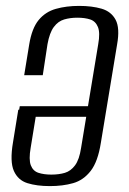

<svg xmlns="http://www.w3.org/2000/svg" viewBox="-20 -619 438 651"><path d="M149 12Q105 12 73 2Q41 -8 27 -39.5Q13 -71 24 -136L42 -247H105L84 -118Q77 -78 84.5 -58.5Q92 -39 110.5 -33Q129 -27 154 -27Q180 -27 200 -33Q220 -39 234.5 -58.5Q249 -78 255 -118L313 -469Q320 -508 312 -527.5Q304 -547 286 -553Q268 -559 242 -559Q218 -559 197.5 -553Q177 -547 162.5 -527.5Q148 -508 141 -469L125 -364H62L79 -468Q88 -523 111 -551Q134 -579 169.5 -589Q205 -599 248 -599Q292 -599 324.5 -589.5Q357 -580 372 -552Q387 -524 377 -468L322 -135Q312 -71 287.5 -39.5Q263 -8 228 2Q193 12 149 12ZM41 -223 47 -259H291L286 -223Z"/></svg>

Font: Alumni Sans
Style: Italic
Weight: 400
Italic angle: -8°
Version: Version 1.016